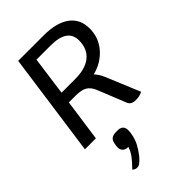

<svg xmlns="http://www.w3.org/2000/svg" viewBox="-296 -803 1225 1225"><g transform="rotate(-45 316.5 -190.5)"><path d="M443 -237 539 -6Q513 8 479 8Q456 8 443 0Q430 -8 424 -25L349 -211Q333 -251 306 -267.5Q279 -284 227 -284H165L125 0H26L124 -700H354Q469 -700 531 -654.5Q593 -609 593 -524Q593 -442 541 -381Q489 -320 404 -298Q428 -272 443 -237ZM300 -361Q392 -361 441.5 -401.5Q491 -442 491 -518Q491 -623 340 -623H212L176 -361ZM308 108Q308 129 304 145Q298 181 281.5 212.5Q265 244 239 277Q220 299 206.5 309Q193 319 181 319Q160 319 148 305Q183 270 203 243Q223 216 233 185H230Q208 185 195 173Q182 161 182 140Q182 130 183.5 121Q185 112 186 107Q190 83 204.5 72.5Q219 62 244 62H260Q283 62 295.5 74Q308 86 308 108Z"/></g></svg>

Font: Krub Medium
Style: Italic
Weight: 500
Italic angle: -8°
Designer: Ekaluck Peanpanawate
Foundry: Cadson Demak Co.,Ltd.
Version: Version 1.000; ttfautohint (v1.6)